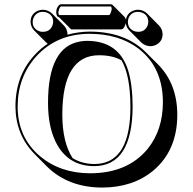

<svg xmlns="http://www.w3.org/2000/svg" viewBox="-20 -805 895 892"><path d="M122.1 -703.1Q122.1 -739.3 154.3 -754.4Q166.5 -759.8 179.2 -759.8Q203.6 -758.8 220.7 -743.2L276.9 -686.5Q293 -669.4 293.5 -646.5Q293.5 -644.5 293.5 -643.6Q343.3 -657.7 397 -658.2Q562 -657.7 657.7 -562L714.4 -505.4Q803.2 -415.5 803.7 -272.5Q803.7 -106.4 692.4 -12.7Q598.1 65.9 454.6 66.4Q296.4 65.9 197.3 -32.2L141.1 -88.9Q52.7 -178.7 51.8 -310.1Q51.8 -461.4 151.4 -560.5Q174.8 -584 201.7 -601.6Q197.8 -604.5 194.8 -607.4L138.2 -664.1Q122.6 -681.2 122.1 -703.1ZM440.4 -548.3Q270 -548.3 269.5 -272.5Q269.5 -271 269.5 -270.5Q270 -143.6 317.4 -70.3Q361.3 -43.5 418 -43Q576.7 -43 585.4 -280.8Q585.9 -295.4 585.9 -310.1Q585.4 -455.1 544.4 -524.9Q502.4 -548.3 440.4 -548.3ZM543.5 -668.5H310.5L253.9 -725.1Q250 -726.1 247.6 -727.5Q241.7 -734.4 241.2 -748Q241.2 -768.1 254.4 -781.2Q258.8 -784.7 262.2 -785.2H497.1Q500.5 -784.2 502.9 -782.2L559.1 -726.1Q563 -721.2 564.9 -713.4Q570.8 -746.6 603.5 -756.8Q612.3 -759.8 622.1 -759.8Q646 -758.8 662.6 -743.2L718.8 -686.5Q734.9 -668.9 735.4 -646.5Q735.4 -611.3 703.1 -595.7Q690.9 -590.3 678.7 -590.3Q653.8 -591.3 636.7 -607.4L580.1 -664.1Q566.4 -678.7 564.5 -697.3Q557.1 -669.9 543.5 -668.5ZM486.8 -734.9Q493.7 -738.3 498 -757.3Q498.5 -760.7 499 -763.2Q498.5 -770 496.1 -774.9H262.7Q255.9 -770.5 252 -752Q251.5 -749.5 251 -748Q251.5 -739.7 254.4 -734.9ZM736.8 -329.1Q736.8 -492.7 622.1 -580.1Q532.2 -647.5 397 -647.9Q244.1 -647.9 148.4 -543Q62.5 -447.8 62 -310.1Q62 -167.5 166 -79.1Q260.3 -0.5 397.9 0Q573.7 0 667 -114.7Q736.3 -201.7 736.8 -329.1ZM383.8 -615.2Q531.2 -615.2 574.7 -480Q595.7 -413.1 596.2 -310.1Q594.7 -34.2 418 -33.2Q293.5 -33.2 237.8 -147.5Q203.1 -220.2 203.1 -327.1Q203.1 -590.3 355.5 -612.8Q369.6 -615.2 383.8 -615.2ZM131.8 -703.1Q131.8 -672.9 160.6 -660.6Q169.4 -656.7 179.2 -657.2Q210.9 -657.2 223.1 -685.1Q226.6 -694.3 227.1 -703.1Q227.1 -734.4 197.8 -746.6Q188.5 -750 179.2 -750Q148.4 -750 135.7 -721.7Q131.8 -712.4 131.8 -703.1ZM574.2 -703.1Q574.2 -672.9 603 -660.6Q612.3 -657.2 622.1 -657.2Q652.8 -657.2 665 -684.6Q668.9 -693.8 668.9 -703.1Q668.9 -734.4 640.6 -746.1Q631.3 -749.5 622.1 -750Q589.8 -750 577.6 -721.7Q574.2 -712.4 574.2 -703.1Z"/></svg>

Font: Linux Biolinum Shadow O
Style: Bold
Weight: 700
Designer: Philipp H. Poll
Foundry: Philipp H. Poll
Version: Version 0.9.2